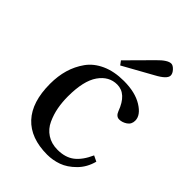

<svg xmlns="http://www.w3.org/2000/svg" viewBox="-216 -819 927 927"><g transform="rotate(45 248.0 -355.5)"><path d="M49 -240Q49 -293 62 -337.5Q75 -382 102 -420Q129 -458 177.5 -480Q226 -502 292 -502Q369 -502 417.5 -472Q466 -442 466 -405Q466 -380 446.5 -367Q427 -354 407 -354Q386 -354 376 -380Q344 -467 281 -467Q225 -467 189 -415.5Q153 -364 153 -258Q153 -219 159.5 -183.5Q166 -148 181.5 -114Q197 -80 227.5 -60Q258 -40 300 -40Q353 -40 386.5 -66Q420 -92 444 -146L473 -132Q460 -82 426 -48Q392 -14 355.5 -1Q319 12 281 12Q168 12 108.5 -52Q49 -116 49 -240ZM211 -562 330 -682Q370 -723 394 -723Q406 -723 419.5 -708.5Q433 -694 433 -680Q433 -656 377 -626L226 -542Z"/></g></svg>

Font: Heuristica
Style: Regular
Weight: 400
Version: Version 1.0.1 ; ttfautohint (v1.4.1)